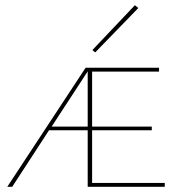

<svg xmlns="http://www.w3.org/2000/svg" viewBox="-20 -720 693 740"><path d="M513 -689 347 -518 336 -527 500 -700ZM335 -15H615V0H318V-218H169L27 0H8L310 -459H593V-444H335V-232H565V-218H335ZM179 -232H318V-445Z"/></svg>

Font: EauTestSC Thin
Style: Regular
Weight: 250
Designer: Christian Thalmann (Catharsis Fonts)
Version: Version 0.001;PS 000.001;hotconv 1.0.88;makeotf.lib2.5.64775